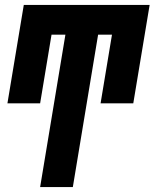

<svg xmlns="http://www.w3.org/2000/svg" viewBox="-20 -540 640 775"><path d="M142 215 244 -400H188L142 -123H10L76 -520H584L518 -123H386L432 -400H376L274 215Z"/></svg>

Font: Iosevka SS04 Hv Ex Obl
Style: Regular
Weight: 900
Width: 7
Italic angle: -9°
Monospace: yes
Designer: Belleve Invis
Foundry: Belleve Invis
Version: Version 19.0.0; ttfautohint (v1.8.4)